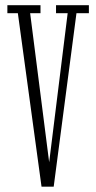

<svg xmlns="http://www.w3.org/2000/svg" viewBox="-20 -720 370 742"><path d="M140.5 1.5 49 -669H8.5V-700H136.5V-669H96.5L170 -93L241.5 -669H196.5V-700H323.5V-669H275.5L187.5 1.5Z"/></svg>

Font: Imbue 10pt ExtraLight
Style: Regular
Weight: 200
Designer: Tyler Finck
Foundry: Etcetera Type Company
Version: Version 1.102; ttfautohint (v1.8.3)